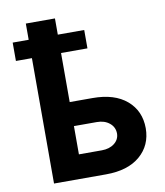

<svg xmlns="http://www.w3.org/2000/svg" viewBox="-87 -864 806 936"><g transform="rotate(-10 316.0 -396.0)"><path d="M379.3 -711.6V-620.7H248.6V-377.8H361.9Q470.2 -377.8 530.7 -326Q591.3 -274.1 591.6 -188.2Q591.3 -103.7 530.7 -51.8Q470.2 0 361.9 0H104.4V-620.7H25.2V-711.6H104.4V-791.9H248.6V-711.6ZM248.6 -258.9V-119H361.9Q399.9 -119 424.4 -138.1Q448.9 -157.3 449.2 -187.1Q448.9 -218.8 424.4 -238.8Q399.9 -258.9 361.9 -258.9Z"/></g></svg>

Font: Inter UI
Style: Bold
Weight: 700
Designer: Rasmus Andersson
Foundry: rsms
Version: 3.2;8d6f07862